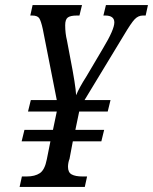

<svg xmlns="http://www.w3.org/2000/svg" viewBox="-20 -734 601 754"><path d="M66 -41H85Q117 -41 136.5 -54Q156 -67 164 -109L178 -179H65L76 -224H188L203 -296H90L101 -341H203L148 -620Q141 -652 134 -662.5Q127 -673 106 -673H99L108 -714H302L292 -673H282Q257 -673 246.5 -665.5Q236 -658 236 -635Q236 -603 243 -575L256 -506Q277 -399 279 -360Q290 -388 320 -435L385 -545Q429 -618 429 -646Q429 -673 393 -673H386L396 -714H561L552 -673H541Q523 -673 509 -658.5Q495 -644 466 -595L312 -341H414L403 -296H291L276 -224H389L378 -179H266L253 -110Q250 -103 248.5 -94.5Q247 -86 247 -79Q247 -57 261.5 -49Q276 -41 304 -41H322L313 0H57Z"/></svg>

Font: Noto Serif Cond
Style: Italic
Weight: 400
Width: 3
Italic angle: -12°
Designer: Monotype Design Team
Foundry: Monotype Imaging Inc.
Version: Version 1.001